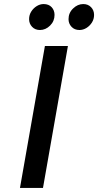

<svg xmlns="http://www.w3.org/2000/svg" viewBox="-20 -927 484 947"><path d="M78.5 0 201.5 -700H315L192 0ZM372 -779Q347.5 -779 332.8 -794.8Q318 -810.5 318 -832.5Q318 -863.5 340.5 -885.2Q363 -907 390.5 -907Q414.5 -907 429.2 -891.5Q444 -876 444 -853.5Q444 -833 433.5 -816.2Q423 -799.5 406.5 -789.2Q390 -779 372 -779ZM177 -779Q153 -779 138.2 -794.8Q123.5 -810.5 123.5 -832.5Q123.5 -853 134 -869.8Q144.5 -886.5 161 -896.8Q177.5 -907 195 -907Q220.5 -907 234.8 -891.5Q249 -876 249 -853.5Q249 -822.5 227 -800.8Q205 -779 177 -779Z"/></svg>

Font: Overpass SemiBold
Style: Italic
Weight: 600
Italic angle: -10°
Designer: Delve Withrington, Dave Bailey, Thomas Jockin
Foundry: Delve Fonts LLC
Version: Version 4.000